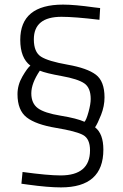

<svg xmlns="http://www.w3.org/2000/svg" viewBox="-20 -674 534 834"><path d="M68 -501Q68 -654 254 -654Q304 -654 389 -642L415 -639L412 -588Q304 -601 247 -601Q127 -601 127 -503Q127 -448 158 -428Q189 -408 274 -393Q359 -378 396.5 -349.5Q434 -321 434 -251Q434 -213 419 -175Q404 -137 393 -121Q429 -93 429 -24Q429 140 245 140Q189 140 102 128L73 124L78 73Q188 88 243 88Q371 88 371 -21Q371 -71 341 -87.5Q311 -104 223.5 -118.5Q136 -133 96 -164Q56 -195 56 -265Q56 -305 77.5 -342Q99 -379 112 -389Q68 -422 68 -501ZM153 -367Q116 -312 116 -268.5Q116 -225 144.5 -204Q173 -183 243.5 -171.5Q314 -160 347 -145Q355 -153 364.5 -187.5Q374 -222 374 -244Q374 -293 346 -312Q318 -331 248.5 -343.5Q179 -356 153 -367Z"/></svg>

Font: Titillium Web[RUS by Daymarius]
Style: Regular
Weight: 300
Designer: Cyrillization by Daymarius
Foundry: Cyrillization by Daymarius
Version: Version 1.002 September 12, 2018